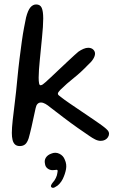

<svg xmlns="http://www.w3.org/2000/svg" viewBox="-20 -654 552 884"><path d="M71.5 18.5Q57 18.5 49 11Q41 3.5 37.8 -10Q34.5 -23.5 34.5 -42Q34.5 -64.5 38.5 -101Q42.5 -137.5 48.5 -185Q54.5 -232.5 59.5 -287.5Q64.5 -340 70 -384Q75.5 -428 80.5 -463.8Q85.5 -499.5 90.8 -527Q96 -554.5 100 -573.5Q108.5 -606.5 120 -620Q131.5 -633.5 146.5 -633.5Q165 -633.5 172 -618Q179 -602.5 179 -568.5Q179 -551.5 177.5 -529.2Q176 -507 173.5 -482Q171 -457 168.5 -431Q166 -405 163.5 -380.2Q161 -355.5 159.5 -334Q158 -312.5 158 -297Q158 -281 159.8 -271.2Q161.5 -261.5 166.5 -261.5Q171 -261.5 176.8 -265.2Q182.5 -269 190 -276Q198.5 -283.5 214.8 -298.8Q231 -314 250.8 -332.8Q270.5 -351.5 289.5 -369.2Q308.5 -387 322.5 -399.8Q336.5 -412.5 341 -416Q352.5 -424 364.2 -429Q376 -434 386 -434Q400.5 -434 409 -426Q417.5 -418 417.5 -407Q417.5 -396 409 -382.2Q400.5 -368.5 384.5 -354.5Q352.5 -321 320 -295.2Q287.5 -269.5 258 -240.5Q246.5 -229 246.5 -222.5Q246.5 -219 249.8 -215.8Q253 -212.5 260 -207.5Q274.5 -196 300.5 -178.2Q326.5 -160.5 356.5 -140.2Q386.5 -120 414 -101.2Q441.5 -82.5 458.5 -69.5Q469.5 -61 475.8 -53.8Q482 -46.5 482 -38Q482 -30 477 -22.2Q472 -14.5 463.5 -10Q455 -5.5 443.5 -5.5Q431 -5.5 417.8 -12.2Q404.5 -19 392.5 -27.5Q370 -42.5 338 -65Q306 -87.5 272.8 -112.8Q239.5 -138 212.5 -159Q200 -169.5 189 -175.8Q178 -182 168.5 -182Q159 -182 152.8 -175.5Q146.5 -169 144 -156Q133 -103 125.2 -69.8Q117.5 -36.5 112 -17.5Q105 3.5 95.2 11Q85.5 18.5 71.5 18.5ZM218 209Q213 205.5 215.2 199.2Q217.5 193 222.5 187Q231.5 177.5 237.2 165.2Q243 153 244 143Q245.5 137.5 245.5 133.2Q245.5 129 242.5 128Q239.5 127.5 234.5 128.5Q229.5 129.5 222.5 129.5Q209 129.5 198.8 121.5Q188.5 113.5 187 99.5Q183.5 84 191.2 71.8Q199 59.5 215.5 53.5Q235 45 253.2 53.8Q271.5 62.5 278.5 81.5Q288 102.5 284 124.8Q280 147 269 170Q263 182 254 192Q245 202 236 206Q231.5 209.5 226.5 210.5Q221.5 211.5 218 209Z"/></svg>

Font: Gluten Light
Style: Regular
Weight: 300
Designer: Tyler Finck
Foundry: Etcetera Type Company
Version: Version 1.300